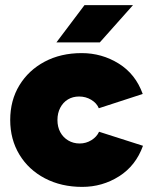

<svg xmlns="http://www.w3.org/2000/svg" viewBox="-20 -720 590 752"><path d="M302 12Q220 12 156 -21.5Q92 -55 56 -114.5Q20 -174 20 -250Q20 -327 56 -386Q92 -445 155 -478.5Q218 -512 300 -512Q379 -512 445 -471Q511 -430 539 -352L367 -296Q359 -316 337.5 -329Q316 -342 290 -342Q265 -342 246 -330.5Q227 -319 216 -298Q205 -277 205 -250Q205 -223 216 -202.5Q227 -182 247 -170Q267 -158 292 -158Q317 -158 338 -171Q359 -184 368 -204L540 -149Q512 -71 446.5 -29.5Q381 12 302 12ZM201 -554 311 -700H501L371 -554Z"/></svg>

Font: Figtree Black
Style: Regular
Weight: 900
Designer: Erik Kennedy
Foundry: Erik Kennedy
Version: Version 2.001;gftools[0.9.30]